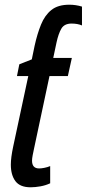

<svg xmlns="http://www.w3.org/2000/svg" viewBox="-20 -785 368 815"><path d="M110 10Q65 10 45.5 -16Q26 -42 26 -86Q26 -116 36 -163L100 -462H52L62 -512L115 -533L127 -591Q138 -641 154 -680.5Q170 -720 198 -742.5Q226 -765 274 -765Q302 -765 328 -757V-677Q309 -685 284 -685Q253 -685 240.5 -663.5Q228 -642 220 -605L206 -539H285L268 -462H190L124 -152Q121 -138 118.5 -125Q116 -112 116 -103Q116 -70 146 -70Q155 -70 168 -72.5Q181 -75 193 -80V-7Q174 2 151.5 6Q129 10 110 10Z"/></svg>

Font: Noto Sans ExtraCondensed Medium
Style: Italic
Weight: 500
Width: 2
Italic angle: -12°
Designer: Monotype Design Team
Foundry: Monotype Imaging Inc.
Version: Version 2.013; ttfautohint (v1.8.4.7-5d5b)